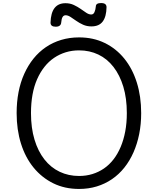

<svg xmlns="http://www.w3.org/2000/svg" viewBox="-20 -1219 1033 1258"><path d="M498 19Q404 19 329 -18Q254 -55 200 -121Q146 -187 117.5 -278Q89 -369 89 -478Q89 -551 101.5 -615.5Q114 -680 139 -735.5Q164 -791 199.5 -835Q235 -879 280.5 -910Q326 -941 381 -957.5Q436 -974 498 -974Q591 -974 666 -937.5Q741 -901 794.5 -835Q848 -769 876.5 -678Q905 -587 905 -478Q905 -405 892 -340.5Q879 -276 854.5 -220.5Q830 -165 794.5 -120.5Q759 -76 713.5 -45Q668 -14 614 2.5Q560 19 498 19ZM498 -66Q544 -66 585 -78.5Q626 -91 661 -115Q696 -139 723.5 -174.5Q751 -210 770.5 -256Q790 -302 800.5 -357.5Q811 -413 811 -478Q811 -575 788 -651Q765 -727 723.5 -780.5Q682 -834 624.5 -861.5Q567 -889 498 -889Q452 -889 411 -876.5Q370 -864 334.5 -840Q299 -816 271 -780.5Q243 -745 223 -699.5Q203 -654 193 -598.5Q183 -543 183 -478Q183 -381 206 -304.5Q229 -228 271 -174.5Q313 -121 371 -93.5Q429 -66 498 -66ZM345 -1044Q311 -1044 311 -1071Q313 -1135 337.5 -1166.5Q362 -1198 409 -1198Q439 -1198 463.5 -1186.5Q488 -1175 508 -1161Q528 -1147 545 -1135.5Q562 -1124 578 -1124Q592 -1124 599 -1139.5Q606 -1155 608 -1178Q609 -1199 642 -1199Q661 -1199 669.5 -1192Q678 -1185 678 -1172Q677 -1110 653 -1078Q629 -1046 579 -1046Q549 -1046 524.5 -1057Q500 -1068 479.5 -1082.5Q459 -1097 442 -1108Q425 -1119 410 -1119Q397 -1119 390 -1107.5Q383 -1096 381 -1071Q380 -1058 371 -1051Q362 -1044 345 -1044Z"/></svg>

Font: Playwrite IT Trad
Style: Regular
Weight: 400
Designer: Veronika Burian, José Scaglione
Foundry: TypeTogether
Version: Version 1.002